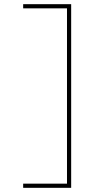

<svg xmlns="http://www.w3.org/2000/svg" viewBox="-20 -790 482 920"><path d="M301 90V-750H91V-770H321V110H91V90Z"/></svg>

Font: Mplus 1p Thin
Style: Regular
Weight: 250
Version: Version 1.061